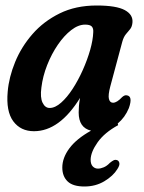

<svg xmlns="http://www.w3.org/2000/svg" viewBox="-20 -468 523 698"><path d="M381 -154Q372.5 -122 376 -108.2Q379.5 -94.5 391 -94.5Q405 -94.5 424 -115Q433 -123 440.5 -121.5Q464 -119 448.5 -75Q434.5 -41 408 -19L409.5 -13Q360 14 335 49.2Q310 84.5 309.5 112.5Q309.5 129 317.2 137Q325 145 336 145Q346 145 357.2 140.2Q368.5 135.5 379.5 124Q387.5 117.5 393 114.8Q398.5 112 405 114Q411.5 115.5 413.8 124Q416 132.5 406.5 147Q391.5 171.5 359.5 190.8Q327.5 210 287 210Q245 210 225.8 191.5Q206.5 173 206.5 141Q206.5 106 232.2 71.2Q258 36.5 311 7Q266 -3.5 266 -59Q266 -70.5 267 -83.2Q268 -96 271 -112Q196 9 103.5 9Q55 9 28.2 -27.2Q1.5 -63.5 8 -135Q12.5 -187.5 35 -242.5Q57.5 -297.5 98 -344Q138.5 -390.5 196.8 -419.2Q255 -448 331.5 -448Q403 -448 433.8 -431.2Q464.5 -414.5 461.5 -385.5Q460 -370.5 453 -362Q446 -353.5 437.8 -343.8Q429.5 -334 424.5 -316ZM130.5 -150Q125.5 -113.5 134.8 -94.5Q144 -75.5 160.5 -75.5Q180.5 -75.5 202.2 -94.8Q224 -114 244.2 -145.2Q264.5 -176.5 281 -213.5Q297.5 -250.5 307.8 -286.5Q318 -322.5 319 -351Q320 -364.5 313.8 -371.5Q307.5 -378.5 289.5 -378.5Q264.5 -378.5 238.8 -358.5Q213 -338.5 190.2 -305.2Q167.5 -272 151.5 -231.5Q135.5 -191 130.5 -150Z"/></svg>

Font: Fraunces 144pt S100 SemiBold
Style: Italic
Weight: 600
Italic angle: -16°
Version: Version 1.000; ttfautohint (v1.8.3)